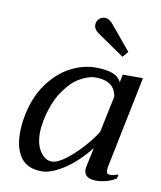

<svg xmlns="http://www.w3.org/2000/svg" viewBox="-81 -767 709 843"><g transform="rotate(10 273.5 -346.0)"><path d="M303 -630Q282 -645 282 -665Q282 -680 292.5 -691Q303 -702 320 -702Q339 -702 358 -678L446 -572L424 -547ZM39 -139Q39 -181 48 -224Q65 -306 107.5 -364Q150 -422 205.5 -451Q261 -480 318 -480Q360 -480 389 -470.5Q418 -461 432 -435L439 -470H529L445 -58Q444 -53 444 -45Q444 -35 448 -31Q452 -27 461 -27Q475 -27 497 -35L493 -17Q476 -5 451 2Q426 9 403 9Q379 9 364.5 -1Q350 -11 350 -32Q350 -38 351 -42L370 -130Q312 -59 256.5 -24.5Q201 10 162 10Q98 10 68.5 -30.5Q39 -71 39 -139ZM385 -206 419 -368Q409 -437 324 -437Q294 -437 255.5 -415.5Q217 -394 182.5 -343Q148 -292 131 -211Q125 -180 125 -155Q125 -102 147 -71Q169 -40 197 -40Q223 -40 261 -69Q299 -98 334 -138Q369 -178 385 -206Z"/></g></svg>

Font: Taviraj
Style: Italic
Weight: 400
Italic angle: -12°
Designer: Katatrad Team
Foundry: CadsonDemak
Version: Version 1.001